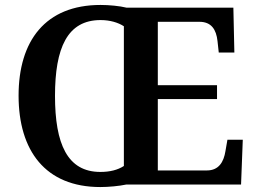

<svg xmlns="http://www.w3.org/2000/svg" viewBox="-20 -745 1036 775"><path d="M385 10C418 10 461 6 489 0H953L960 -181H898L890 -135C883 -91 863 -57 815 -57H617V-345H856V-401H617V-657H785C833 -657 853 -626 858 -579L863 -533H926L922 -714H491C463 -721 420 -725 386 -725C163 -725 55 -580 55 -359C55 -137 163 10 385 10ZM385 -51C252 -51 202 -164 202 -358C202 -552 252 -664 386 -664C424 -664 457 -654 480 -639V-75C455 -59 424 -51 385 -51Z"/></svg>

Font: Noto Serif SemiBold
Style: Regular
Weight: 600
Designer: Monotype Design Team
Foundry: Monotype Imaging Inc.
Version: Version 2.013